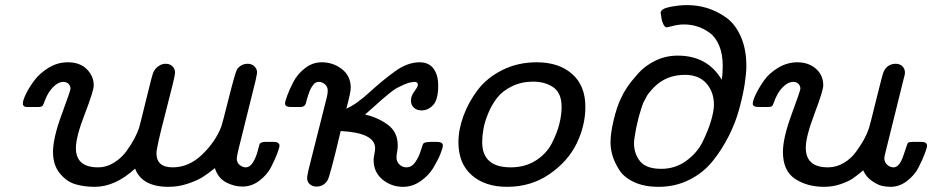

<svg xmlns="http://www.w3.org/2000/svg" viewBox="-20 -720 3622 746"><path d="M68.8 -317.9Q68.8 -330.1 80.8 -355Q92.8 -379.9 113.8 -408Q134.8 -436 169.4 -457Q204.1 -478 243.2 -478Q291 -478 317.6 -450.9Q344.2 -423.8 344.2 -388.2Q344.2 -367.2 309.6 -277.6Q274.9 -188 274.9 -145Q274.9 -69.8 360.8 -69.8Q394 -69.8 423.6 -88.4Q453.1 -106.9 472.7 -134.5Q492.2 -162.1 503.2 -183.6Q514.2 -205.1 520 -222.2Q522.9 -230 547.4 -331.1Q571.8 -432.1 576.2 -439.9Q579.1 -445.8 584 -452.4Q588.9 -459 599.9 -465.6Q610.8 -472.2 624 -472.2Q640.1 -472.2 650.1 -462.2Q660.2 -452.1 660.2 -437Q660.2 -423.8 624 -285.4Q587.9 -147 587.9 -125Q587.9 -69.8 650.9 -69.8Q713.9 -69.8 765.4 -119.4Q816.9 -168.9 839.8 -228Q842.8 -234.9 868.4 -336.9Q894 -439 900.9 -450.2Q916 -472.2 942.9 -472.2Q958 -472.2 968.5 -462.2Q979 -452.1 979 -437L973.1 -407.2L908.2 -146Q900.4 -113.8 899.9 -105Q899.9 -87.9 911.4 -78.9Q922.9 -69.8 934.1 -69.8Q951.2 -69.8 963.1 -89.4Q975.1 -108.9 981.4 -134Q987.8 -159.2 988.8 -161.1Q995.6 -168.9 1013.2 -168.9H1041Q1065.9 -168.9 1065.9 -153.8Q1065.9 -147 1057.4 -124Q1048.8 -101.1 1033.4 -71Q1018.1 -41 988 -18.1Q958 4.9 921.9 4.9Q889.6 4.9 858.4 -11.5Q827.1 -27.8 814.9 -66.9Q788.1 -44.9 766.6 -31.5Q745.1 -18.1 709 -6.1Q672.9 5.9 634.8 5.9Q531.7 5.9 504.9 -64.9Q427.7 5.9 348.1 5.9Q305.2 5.9 271.5 -4.6Q237.8 -15.1 211.9 -47.1Q186 -79.1 186 -129.9Q186 -184.1 220 -276.1Q253.9 -368.2 253.9 -375Q253.9 -387.2 245.8 -394.5Q237.8 -401.9 227.1 -401.9Q206.1 -401.9 186.5 -381.8Q167 -361.8 155.8 -333Q148.9 -313 145 -308.6Q141.1 -304.2 127 -304.2H86.9Q68.8 -303.7 68.8 -317.9Z M1087.4 -317.9Q1087.4 -324.7 1095.9 -348.4Q1104.5 -372.1 1120.1 -402.1Q1135.7 -432.1 1165 -455.1Q1194.3 -478 1230.5 -478Q1274.4 -478 1308.6 -451.4Q1342.8 -424.8 1342.8 -378.9Q1342.8 -360.8 1325.7 -297.9Q1363.8 -314 1415.3 -361.1Q1466.8 -408.2 1515.1 -443.1Q1563.5 -478 1610.4 -478Q1646.5 -478 1664.6 -453.1Q1682.6 -428.2 1682.6 -388.2Q1682.6 -333 1663.1 -312Q1643.6 -291 1617.7 -291Q1599.6 -291 1588.1 -301.5Q1576.7 -312 1576.7 -329.1Q1576.7 -347.2 1590.1 -365Q1603.5 -382.8 1603.5 -390.1Q1603.5 -405.3 1581.5 -400.9Q1566.4 -398.9 1550.5 -391.8Q1534.7 -384.8 1522.7 -378.4Q1510.7 -372.1 1491.2 -356Q1471.7 -339.8 1463.1 -332.5Q1454.6 -325.2 1430.2 -303Q1405.8 -280.8 1398.4 -274.9Q1448.2 -263.7 1486.8 -235.4Q1525.4 -207 1525.4 -154.8Q1525.4 -143.6 1522.9 -129.9Q1520.5 -116.2 1520.5 -108.9Q1520.5 -91.8 1532 -80.8Q1543.5 -69.8 1558.6 -69.8Q1579.6 -69.8 1593.5 -89.8Q1607.4 -109.9 1615 -135Q1622.6 -160.2 1625.5 -163.1Q1631.3 -168.9 1663.6 -168.9H1675.8Q1700.7 -168.9 1700.7 -154.8Q1700.7 -145 1690.7 -120.6Q1680.7 -96.2 1663.1 -67.1Q1645.5 -38.1 1614 -16.1Q1582.5 5.9 1546.4 5.9Q1500.5 5.9 1466.1 -22.5Q1431.6 -50.8 1431.6 -99.1Q1431.6 -106 1434.6 -121.1Q1437.5 -136.2 1437.5 -144Q1437.5 -204.1 1303.7 -210.9Q1261.7 -32.7 1252.4 -19Q1237.3 4.9 1209.5 4.9Q1194.3 4.9 1183.8 -4.2Q1173.3 -13.2 1173.3 -28.8Q1173.3 -34.7 1178.7 -60.1L1249.5 -340.8Q1253.4 -356.9 1253.4 -367.2Q1253.4 -383.3 1242.4 -392.6Q1231.4 -401.9 1218.8 -401.9Q1212.9 -401.9 1207.3 -399.4Q1201.7 -397 1197 -390.4Q1192.4 -383.8 1189.5 -379.4Q1186.5 -375 1182.6 -364.5Q1178.7 -354 1177.2 -349.6Q1175.8 -345.2 1172.1 -333Q1168.5 -320.8 1168.5 -318.8Q1163.6 -303.7 1145.5 -304.2H1112.8Q1087.4 -303.7 1087.4 -317.9Z M1761.2 -167Q1761.2 -216.8 1780.8 -270Q1800.3 -323.2 1836.2 -370.6Q1872.1 -418 1932.1 -448Q1992.2 -478 2065.4 -478Q2151.4 -478 2202.9 -432.6Q2254.4 -387.2 2254.4 -305.2Q2254.4 -231.9 2220.5 -162.4Q2186.5 -92.8 2115 -43.5Q2043.5 5.9 1950.2 5.9Q1864.3 5.9 1812.7 -39.6Q1761.2 -85 1761.2 -167ZM1853.5 -168Q1853.5 -69.8 1964.4 -69.8Q2020.5 -69.8 2062 -96.4Q2103.5 -123 2124 -163.1Q2144.5 -203.1 2153.3 -238.5Q2162.1 -273.9 2162.1 -304.2Q2162.1 -358.4 2130.1 -380.6Q2098.1 -402.8 2051.3 -402.8Q2006.3 -402.8 1969.7 -385Q1933.1 -367.2 1912.1 -340.6Q1891.1 -314 1877.2 -280.5Q1863.3 -247.1 1858.4 -219Q1853.5 -190.9 1853.5 -168Z M2352.1 -167Q2352.1 -202.1 2364.5 -254.2Q2377 -306.2 2393.1 -338.9Q2401.9 -358.9 2417 -381.3Q2432.1 -403.8 2459.2 -434.3Q2486.3 -464.8 2526.6 -484.4Q2566.9 -503.9 2613.3 -503.9Q2728.5 -503.9 2784.2 -410.2Q2788.1 -432.1 2788.1 -463.9Q2788.1 -509.8 2774.2 -543Q2760.3 -576.2 2736.6 -593Q2712.9 -609.9 2688.5 -617.4Q2664.1 -625 2637.2 -625Q2617.2 -625 2595.2 -619.4Q2573.2 -613.8 2570.3 -613.8Q2562.5 -613.8 2556.4 -627.9Q2550.3 -642.1 2549.3 -655.8L2546.9 -669.9Q2546.9 -686 2583 -693.1Q2619.1 -700.2 2649.9 -700.2Q2689 -700.2 2726.1 -689.2Q2763.2 -678.2 2799.6 -653.1Q2835.9 -627.9 2857.9 -578.9Q2879.9 -529.8 2879.9 -462.9Q2879.9 -435.1 2873.5 -393.6Q2867.2 -352.1 2852.5 -297.6Q2837.9 -243.2 2811.5 -191.2Q2785.2 -139.2 2749 -94Q2712.9 -48.8 2658.4 -21.5Q2604 5.9 2539.1 5.9Q2482.9 5.9 2443.6 -12.5Q2404.3 -30.8 2385.7 -60.3Q2367.2 -89.8 2359.6 -116Q2352.1 -142.1 2352.1 -167ZM2443.4 -164.1Q2443.4 -122.1 2467.3 -93Q2491.2 -64 2549.3 -64Q2603.5 -64 2646.2 -95Q2689 -126 2710.4 -169.9Q2731.9 -213.9 2742.9 -251.5Q2753.9 -289.1 2753.9 -313Q2753.9 -362.8 2724.6 -396Q2695.3 -429.2 2641.1 -429.2Q2569.3 -429.2 2522 -381.8Q2515.1 -375 2509 -367.9Q2502.9 -360.8 2498.5 -355Q2494.1 -349.1 2489.7 -340.1Q2485.4 -331.1 2482.2 -325.9Q2479 -320.8 2475.6 -310.3Q2472.2 -299.8 2470.7 -295.4Q2469.2 -291 2465.6 -278.6Q2461.9 -266.1 2460.9 -262Q2460 -257.8 2456.5 -242.9Q2453.1 -228 2452.1 -224.1Q2443.4 -179.2 2443.4 -164.1Z M2904.8 -316.9Q2904.8 -329.1 2916.7 -354Q2928.7 -378.9 2948.7 -407.5Q2968.8 -436 3003.9 -457Q3039.1 -478 3078.1 -478Q3121.1 -478 3149.9 -453.1Q3178.7 -428.2 3178.7 -388.2Q3178.7 -368.2 3144.8 -278.6Q3110.8 -189 3110.8 -146Q3110.8 -69.8 3196.8 -69.8Q3229 -69.8 3257.6 -86.4Q3286.1 -103 3305.4 -129.4Q3324.7 -155.8 3336.9 -178Q3349.1 -200.2 3356 -221.2Q3358.9 -228 3384 -330.6Q3409.2 -433.1 3413.1 -440.9Q3427.2 -471.7 3460 -472.2Q3476.1 -472.2 3486.1 -462.6Q3496.1 -453.1 3496.1 -437Q3496.1 -430.2 3491.7 -416L3419.9 -126Q3416 -111.8 3416 -105Q3416 -89.8 3427 -79.8Q3438 -69.8 3452.1 -69.8Q3475.1 -69.8 3490.5 -116.9Q3505.9 -164.1 3507.8 -165Q3512.7 -168.9 3526.9 -168.9H3559.1Q3582 -168.9 3582 -153.8Q3582 -147 3573.5 -124Q3564.9 -101.1 3549.6 -70.6Q3534.2 -40 3504.6 -17.1Q3475.1 5.9 3439.9 5.9Q3422.9 5.9 3406 2Q3389.2 -2 3366.9 -17.6Q3344.7 -33.2 3334 -58.1Q3309.1 -37.1 3292 -25.6Q3274.9 -14.2 3244.9 -4.2Q3214.8 5.9 3182.1 5.9Q3116.2 5.9 3069.1 -25.1Q3022 -56.2 3022 -129.9Q3022 -184.1 3055.9 -276.1Q3089.8 -368.2 3089.8 -375Q3089.8 -387.2 3081.8 -394.5Q3073.7 -401.9 3063 -401.9Q3041 -401.9 3020 -379.9Q2999 -357.9 2986.8 -321.8Q2982.9 -309.6 2978.5 -306.9Q2974.1 -304.2 2962.9 -304.2H2931.2Q2904.8 -303.7 2904.8 -316.9Z"/></svg>

Font: CMU Concrete
Style: BoldItalic
Weight: 700
Italic angle: -14.04°
Version: Version 0.7.0